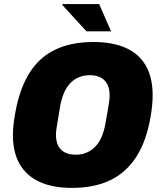

<svg xmlns="http://www.w3.org/2000/svg" viewBox="-20 -905 781 937"><path d="M331 12Q238 12 174 -17Q110 -46 76.5 -103.5Q43 -161 43 -245Q43 -270 46 -296.5Q49 -323 54 -352Q75 -470 122.5 -547Q170 -624 248 -662Q326 -700 436 -700Q530 -700 594.5 -671Q659 -642 692 -584Q725 -526 725 -440Q725 -417 722.5 -391Q720 -365 715 -336Q695 -218 646 -141Q597 -64 519 -26Q441 12 331 12ZM350 -150Q380 -150 404.5 -161Q429 -172 447 -191.5Q465 -211 476.5 -238.5Q488 -266 494 -299Q501 -339 505.5 -364.5Q510 -390 512 -404.5Q514 -419 514.5 -426.5Q515 -434 515 -440Q515 -470 504.5 -492Q494 -514 472.5 -526Q451 -538 418 -538Q387 -538 362.5 -527Q338 -516 320.5 -496.5Q303 -477 291.5 -449.5Q280 -422 274 -389Q267 -348 263 -322.5Q259 -297 256.5 -282.5Q254 -268 253.5 -260.5Q253 -253 253 -247Q253 -218 263 -196Q273 -174 295 -162Q317 -150 350 -150ZM402 -752 284 -881 285 -885H464L522 -752Z"/></svg>

Font: Archivo SemiCondensed Black
Style: Italic
Weight: 900
Width: 4
Italic angle: -10°
Designer: Hector Gatti
Foundry: Omnibus-Type
Version: Version 2.001